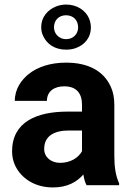

<svg xmlns="http://www.w3.org/2000/svg" viewBox="-20 -813 576 843"><path d="M482 -128V-352C482 -383 477 -410 466 -433C435 -501 368 -538 270 -538C201 -538 145 -519 106 -488C74 -462 45 -423 45 -370H186C186 -412 218 -434 262 -434C315 -434 340 -404 340 -353V-323H277C143 -323 33 -279 33 -148C33 -125 38 -104 47 -85C74 -30 132 10 213 10C275 10 318 -14 346 -47C349 -28 353 -13 360 0H503V-8C488 -41 482 -79 482 -128ZM174 -159C174 -218 221 -240 282 -240H340V-149C324 -120 289 -98 244 -98C205 -98 174 -122 174 -159ZM161 -693C161 -679 164 -666 170 -654C186 -620 220 -595 270 -595C285 -595 300 -597 313 -602C349 -615 379 -645 379 -693C379 -706 376 -720 371 -732C356 -767 319 -793 270 -793C255 -793 240 -790 227 -785C192 -771 161 -741 161 -693ZM270 -746C302 -746 323 -724 323 -693C323 -663 301 -641 270 -641C240 -641 217 -664 217 -693C217 -724 238 -746 270 -746Z"/></svg>

Font: Asimov
Style: Regular
Weight: 500
Designer: Google
Version: Version 2.000980; 2014